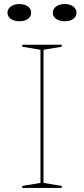

<svg xmlns="http://www.w3.org/2000/svg" viewBox="-20 -929 415 949"><path d="M285 -708V-698L195 -683V-25L285 -10V0H90V-10L180 -25V-683L90 -698V-708ZM300 -909Q326 -909 342 -897Q358 -885 358 -866Q358 -847 342 -835.5Q326 -824 300 -824Q274 -824 257.5 -835.5Q241 -847 241 -866Q241 -885 257.5 -897Q274 -909 300 -909ZM76 -909Q102 -909 118 -897Q134 -885 134 -866Q134 -847 118 -835.5Q102 -824 76 -824Q50 -824 33.5 -835.5Q17 -847 17 -866Q17 -885 33.5 -897Q50 -909 76 -909Z"/></svg>

Font: Kalnia SemiExpanded Thin
Style: Regular
Weight: 250
Width: 6
Designer: Frida Medrano
Foundry: Frida Medrano
Version: Version 1.105